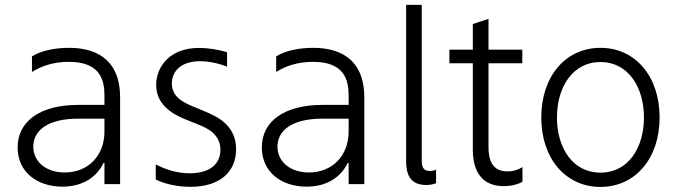

<svg xmlns="http://www.w3.org/2000/svg" viewBox="-20 -747 2752 779"><path d="M233 10.3C321.4 10.3 375.4 -33.7 400.2 -86.3H403.8V0H467.3V-351.2C467.3 -516.7 356.2 -552.9 260.7 -552.9C206 -552.9 148.8 -543 109.7 -518.1V-454.9C146.7 -479 197.8 -496.1 258.9 -496.1C388.5 -496.1 403.8 -420.8 403.8 -358.3V-321.4H297.2C142.4 -321.4 51.5 -254.6 51.5 -148.8C51.5 -47.9 132.1 10.3 233 10.3ZM242.9 -47.2C168 -47.2 115.1 -89.8 115.1 -152.3C115.1 -214.8 170.1 -265.6 297.2 -265.6H403.8V-213.1C403.8 -114.7 336.6 -47.2 242.9 -47.2Z M752.1 11C875 11 937.9 -52.2 937.9 -141C937.9 -239.7 861.5 -273.8 809.3 -295.8L762.4 -315.3C726.9 -330.3 677.2 -351.9 677.2 -408.7C677.2 -455.6 712.4 -498.6 791.2 -498.6C828.8 -498.6 871.4 -489 901.3 -476.2V-534.8C867.5 -545.8 822.4 -552.6 788.4 -552.6C664.1 -552.6 613.6 -471.9 613.6 -402C613.6 -312.5 697.4 -276.6 739.3 -259.9L786.2 -241.1C821.7 -226.9 874.3 -202.1 874.3 -138.8C874.3 -84.5 834.9 -44 749.6 -44C698.9 -44 654.5 -58.2 611.9 -79.9V-18.8C646.7 -1.1 698.9 11 752.1 11Z M1223.7 10.3C1312.1 10.3 1366.1 -33.7 1391 -86.3H1394.5V0H1458.1V-351.2C1458.1 -516.7 1346.9 -552.9 1251.4 -552.9C1196.7 -552.9 1139.6 -543 1100.5 -518.1V-454.9C1137.4 -479 1188.6 -496.1 1249.6 -496.1C1379.3 -496.1 1394.5 -420.8 1394.5 -358.3V-321.4H1288C1133.2 -321.4 1042.3 -254.6 1042.3 -148.8C1042.3 -47.9 1122.9 10.3 1223.7 10.3ZM1233.7 -47.2C1158.7 -47.2 1105.8 -89.8 1105.8 -152.3C1105.8 -214.8 1160.9 -265.6 1288 -265.6H1394.5V-213.1C1394.5 -114.7 1327.4 -47.2 1233.7 -47.2Z M1708.8 3.6C1724.4 3.6 1739 0.7 1749.3 -3.9V-58.6C1741.8 -55 1733 -53.3 1723.7 -53.3C1695.7 -53.3 1691.1 -72.4 1691.1 -96.6V-727.3H1627.8V-92C1627.8 -42.3 1642.8 3.6 1708.8 3.6Z M2039.1 -51.5C1971.9 -51.5 1962 -105.8 1962 -150.9V-490.4H2099.1V-545.5H1962V-670.5L1898.4 -649.5V-545.5H1803.3V-490.4H1898.4V-140.3C1898.4 -43 1942.1 8.2 2024.1 8.2C2054 8.2 2081.3 1.1 2099.8 -9.6V-69.2C2085.2 -59.3 2063.2 -51.5 2039.1 -51.5Z M2416.2 11.4C2557.5 11.4 2656.2 -104 2656.2 -270.2C2656.2 -437.5 2557.5 -552.9 2416.2 -552.9C2274.9 -552.9 2176.1 -437.5 2176.1 -270.2C2176.1 -104 2274.9 11.4 2416.2 11.4ZM2416.2 -46.5C2302.9 -46.5 2239.7 -148.1 2239.7 -270.2C2239.7 -392.4 2302.9 -495.4 2416.2 -495.4C2529.5 -495.4 2592.7 -392.4 2592.7 -270.2C2592.7 -148.1 2529.5 -46.5 2416.2 -46.5Z"/></svg>

Font: TID UI Light
Style: Regular
Weight: 300
Designer: The TID Project Authors
Foundry: Bakken & Bæck
Version: Version 1.001;hotconv 1.0.109;makeotfexe 2.5.65596